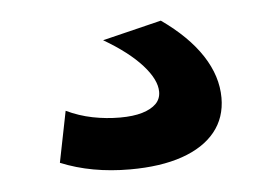

<svg xmlns="http://www.w3.org/2000/svg" viewBox="-31 -62 457 318"><g transform="rotate(-5 197.0 96.5)"><path d="M174 217Q110 217 59 196L76 111Q97 121 119.5 125.5Q142 130 165 130Q187 130 202 125.5Q217 121 225 113Q233 105 233 93Q233 73 211 48.5Q189 24 148 0L246 -24Q290 7 312.5 41.5Q335 76 335 112Q335 145 316 168.5Q297 192 261 204.5Q225 217 174 217Z"/></g></svg>

Font: M PLUS 2 Medium
Style: Regular
Weight: 500
Designer: Coji Morishita
Foundry: UNDERFOREST DESIGN
Version: Version 1.001